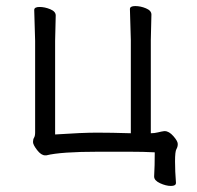

<svg xmlns="http://www.w3.org/2000/svg" viewBox="-20 -502 652 634"><path d="M561 102Q561 112 544.5 112Q528 112 508.5 103Q489 94 489 81V80Q491 46 491 1Q455 -1 406 -1H305Q181 -1 133 11H129Q116 11 102.5 -6.5Q89 -24 89 -33Q89 -42 92.5 -47.5Q96 -53 96 -65V-367L93 -469Q93 -479 110.5 -479Q128 -479 146 -471.5Q164 -464 164 -451L162 -367V-58Q252 -64 300 -64Q348 -64 412 -62V-370L409 -472Q409 -482 426.5 -482Q444 -482 462 -474.5Q480 -467 480 -454L478 -370V-62Q490 -62 502 -65Q514 -68 522 -69H524Q538 -69 552.5 -52.5Q567 -36 567 -26.5Q567 -17 562.5 -9.5Q558 -2 558 31Q558 64 561 101Z"/></svg>

Font: LXGW WenKai TC
Style: Regular
Weight: 400
Designer: LXGW / Fontworks Inc.
Foundry: LXGW / Fontworks Inc.
Version: Version 1.330